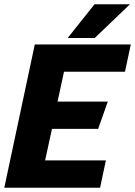

<svg xmlns="http://www.w3.org/2000/svg" viewBox="-22 -874 629 894"><path d="M140 -667H587L560 -540H276L246 -401H480L435 -274H220L188 -127H471L444 0H-2ZM583 -854 419 -697H293L418 -854Z"/></svg>

Font: Epunda Sans ExtraBold
Style: Italic
Weight: 800
Italic angle: -12.0243°
Designer: Simon Atzbach
Foundry: typofactur
Version: Version 2.204; ttfautohint (v1.8.4.7-5d5b)